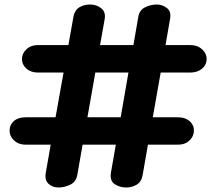

<svg xmlns="http://www.w3.org/2000/svg" viewBox="-20 -832 937 852"><path d="M239.5 0Q212.5 0 194.8 -17Q177 -34 183.5 -67.5L205 -190H93Q62.5 -190 42.5 -208.8Q22.5 -227.5 22.5 -252.5Q22.5 -278 41.5 -294.8Q60.5 -311.5 93 -311.5H226.5L262 -510H148.5Q117 -510 97.2 -527.5Q77.5 -545 77.5 -570.5Q77.5 -594.5 97.2 -613.2Q117 -632 148.5 -632H283.5L306 -758Q311.5 -787 332 -799.5Q352.5 -812 379.5 -812Q408.5 -812 429.2 -795.2Q450 -778.5 444.5 -747L424 -632H572L594 -759Q599.5 -788 624.5 -800Q649.5 -812 676 -812Q700 -812 720.5 -796.5Q741 -781 734.5 -747L714.5 -632H824Q856.5 -632 876.8 -613.2Q897 -594.5 897 -570.5Q897 -545 876.8 -527.5Q856.5 -510 824 -510H693L658 -311.5H769.5Q802 -311.5 821.2 -294.8Q840.5 -278 840.5 -252.5Q840.5 -227.5 821 -208.8Q801.5 -190 769.5 -190H636.5L613 -55.5Q608 -25.5 587 -12.8Q566 0 540 0Q511 0 488.5 -15.2Q466 -30.5 472.5 -67.5L494 -190H346.5L323 -55.5Q317.5 -25 291.8 -12.5Q266 0 239.5 0ZM368 -311.5H515.5L550 -510H403Z"/></svg>

Font: Edu AU VIC WA NT Hand
Style: Bold
Weight: 700
Version: Version 1.001